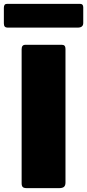

<svg xmlns="http://www.w3.org/2000/svg" viewBox="-60 -974 451 994"><path d="M261 -742Q279 -742 279 -721V-29Q279 -13 271 -6.5Q263 0 246 0H79Q63 0 57.5 -6Q52 -12 52 -25V-719Q52 -742 71 -742ZM371 -936V-855Q371 -831 342 -831H-18Q-31 -831 -35.5 -836.5Q-40 -842 -40 -853V-934Q-40 -954 -24 -954H355Q371 -954 371 -936Z"/></svg>

Font: Libre Franklin Black
Style: Regular
Weight: 900
Designer: Pablo Impallari, Rodrigo Fuenzalida, Nhung Nguyen
Foundry: Impallari Type
Version: Version 3.000